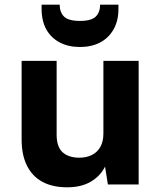

<svg xmlns="http://www.w3.org/2000/svg" viewBox="-20 -785 679 817"><path d="M266 12Q204 12 161 -11Q118 -34 95 -79.5Q72 -125 72 -192V-526H221V-212Q221 -160 246.5 -137Q272 -114 318 -114Q347 -114 370 -125Q393 -136 406.5 -159Q420 -182 420 -217V-526H570V0H439L427 -76Q407 -36 366.5 -12Q326 12 266 12ZM320 -585Q271 -585 234 -604.5Q197 -624 177 -660Q157 -696 157 -748V-765H234Q234 -733 252.5 -714.5Q271 -696 320 -696Q369 -696 387.5 -714.5Q406 -733 406 -765H484V-747Q484 -696 463 -659.5Q442 -623 405.5 -604Q369 -585 320 -585Z"/></svg>

Font: DM Sans 9pt Black
Style: Regular
Weight: 900
Version: Version 4.004;gftools[0.9.30]